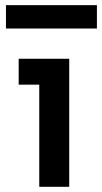

<svg xmlns="http://www.w3.org/2000/svg" viewBox="-20 -718 393 738"><path d="M130.9 0V-492.2H246.1V0ZM51.8 -392.6V-492.2H246.1V-392.6ZM2.9 -608.4V-698.2H352.5V-608.4Z"/></svg>

Font: Sen SemiBold
Style: Regular
Weight: 600
Designer: Kosal Sen, Philatype
Foundry: Philatype
Version: Version 2.000;gftools[0.9.31]